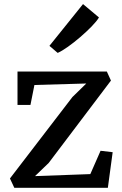

<svg xmlns="http://www.w3.org/2000/svg" viewBox="-20 -897 584 917"><path d="M392.1 -498.2 144.4 -491.1 125.4 -395.7H63.6V-555.3H490.3L509.9 -512.2L212.5 -118.7L147.2 -55.9L411.4 -65.5L460.3 -176.9L518.1 -170.1L495.1 0H48.4L27.5 -44.6L325.8 -433.5ZM255 -644.7 216.1 -678 376.5 -877.5 452.6 -813.7Q442.1 -795.8 417.7 -770.7Q393.3 -745.6 363 -719.6Q332.8 -693.7 304.2 -673.4Q275.6 -653.2 256.3 -644.7Z"/></svg>

Font: Merriweather Light
Style: Regular
Weight: 300
Version: Version 2.100